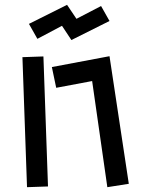

<svg xmlns="http://www.w3.org/2000/svg" viewBox="-20 -752 583 796"><path d="M237 -645 135 -591 100 -653 258 -732 297 -674 399 -727 434 -665 276 -586ZM362 -416 213 -388 195 -474 434 -519 514 10 425 24ZM73 -515 160 -518 179 21 92 24Z"/></svg>

Font: Stick
Style: Regular
Weight: 400
Designer: Fontworks Inc.
Foundry: Fontworks Inc.
Version: Version 1.100